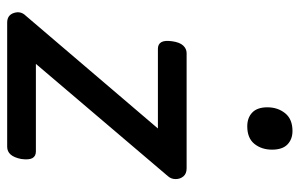

<svg xmlns="http://www.w3.org/2000/svg" viewBox="-170 -665 835 535"><g transform="rotate(90 247.5 -397.5)"><path d="M43 0Q22 0 16 -19Q10 -38 24 -52L338 -420H116Q103 -420 97.5 -429.5Q92 -439 95 -460Q98 -481 107 -490.5Q116 -500 128 -500H449Q464 -500 471.5 -491Q479 -482 479 -469.5Q479 -457 471 -448L158 -80H402Q415 -80 420.5 -70.5Q426 -61 423 -39Q419 -19 410.5 -9.5Q402 0 389 0ZM332 -669Q308 -669 293.5 -683Q279 -697 279 -725Q279 -754 295.5 -774.5Q312 -795 345 -795Q368 -795 382.5 -781Q397 -767 397 -738Q397 -709 381 -689Q365 -669 332 -669Z"/></g></svg>

Font: Playwrite ZA
Style: Regular
Weight: 400
Designer: Veronika Burian, José Scaglione
Foundry: TypeTogether
Version: Version 1.002